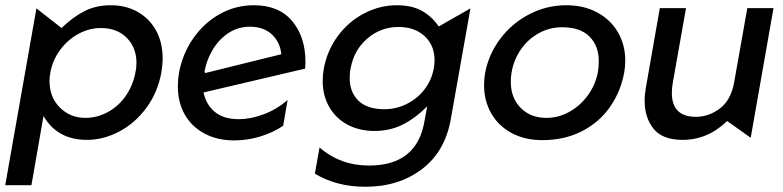

<svg xmlns="http://www.w3.org/2000/svg" viewBox="-35 -524 2991 733"><path d="M297 10Q360 10 420.5 -22Q481 -54 524 -112.5Q567 -171 581 -247Q586 -279 586 -300Q586 -362 560.5 -408Q535 -454 490 -479Q445 -504 388 -504Q332 -504 287.5 -481.5Q243 -459 200 -417L104 -492L-15 183H85L131 -81Q184 10 297 10ZM486 -284Q486 -264 482 -247Q472 -196 444 -156.5Q416 -117 375.5 -95.5Q335 -74 291 -74Q233 -74 193.5 -113.5Q154 -153 154 -215Q154 -230 157 -246Q166 -295 195 -334Q224 -373 265 -395Q306 -417 350 -417Q412 -417 449 -379.5Q486 -342 486 -284Z M877 -69Q819 -69 785.5 -96.5Q752 -124 742 -171L1130 -262Q1131 -271 1131 -289Q1131 -383 1080.5 -443.5Q1030 -504 934 -504Q864 -504 803.5 -470Q743 -436 702 -376.5Q661 -317 648 -244Q644 -221 644 -194Q644 -133 670.5 -86.5Q697 -40 746 -14Q795 12 859 12Q910 12 959 -3Q1008 -18 1046 -44L1063 -142Q1019 -105 970 -87Q921 -69 877 -69ZM919 -422Q971 -422 1002.5 -393Q1034 -364 1039 -317L748 -245L746 -252Q754 -296 777.5 -335Q801 -374 837.5 -398Q874 -422 919 -422Z M1300 -226Q1300 -248 1304 -265Q1317 -334 1368 -377.5Q1419 -421 1487 -421Q1548 -421 1586 -386Q1624 -351 1624 -294Q1624 -280 1621 -263Q1613 -218 1585.5 -182.5Q1558 -147 1517.5 -127Q1477 -107 1433 -107Q1367 -107 1333.5 -139.5Q1300 -172 1300 -226ZM1374 108Q1264 108 1185 39L1167 139Q1250 189 1360 189Q1487 189 1575.5 122Q1664 55 1686 -69L1761 -492L1640 -423Q1613 -462 1575 -483Q1537 -504 1480 -504Q1416 -504 1356.5 -473.5Q1297 -443 1255.5 -387.5Q1214 -332 1201 -261Q1197 -240 1197 -215Q1197 -159 1222 -115.5Q1247 -72 1292 -48Q1337 -24 1395 -24Q1453 -24 1501.5 -48Q1550 -72 1596 -118L1586 -64Q1558 108 1374 108Z M2348 -247Q2352 -268 2352 -293Q2352 -353 2324 -401Q2296 -449 2245 -476.5Q2194 -504 2127 -504Q2052 -504 1985.5 -469.5Q1919 -435 1874.5 -375.5Q1830 -316 1817 -245Q1813 -224 1813 -199Q1813 -139 1840.5 -91Q1868 -43 1918.5 -16Q1969 11 2035 11Q2120 11 2186.5 -23Q2253 -57 2294 -116Q2335 -175 2348 -247ZM2251 -290Q2251 -266 2247 -246Q2238 -200 2209.5 -160.5Q2181 -121 2139.5 -97.5Q2098 -74 2051 -74Q1990 -74 1952.5 -112.5Q1915 -151 1915 -212Q1915 -229 1918 -247Q1926 -295 1953 -334.5Q1980 -374 2021.5 -397Q2063 -420 2111 -420Q2180 -420 2215.5 -384.5Q2251 -349 2251 -290Z M2426 -140Q2426 -75 2460 -32.5Q2494 10 2571 10Q2667 10 2741 -62L2831 2L2918 -493H2818L2768 -211Q2756 -142 2713.5 -110Q2671 -78 2622 -78Q2530 -78 2530 -169Q2530 -190 2534 -211L2584 -493H2484L2431 -191Q2426 -163 2426 -140Z"/></svg>

Font: Geom
Style: Italic
Weight: 400
Italic angle: -10°
Version: Version 1.102